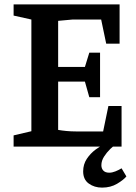

<svg xmlns="http://www.w3.org/2000/svg" viewBox="-20 -668 618 875"><path d="M42 0V-51L123 -70V-579L42 -597V-648H525V-469H464L441 -579H311L245 -573V-363H367L387 -428H436V-225H387L367 -296H245V-76Q262 -73 283 -71Q304 -69 326 -69H450L474 -185H534V0ZM445 187Q410 187 384.5 168.5Q359 150 359 113Q359 81 375.5 56Q392 31 416.5 13Q441 -5 464 -16H516Q500 -6 483 10.5Q466 27 454 46Q442 65 442 85Q442 100 451 109.5Q460 119 478 119Q491 119 506 113Q521 107 534 99L556 136Q543 152 513.5 169.5Q484 187 445 187Z"/></svg>

Font: Faustina Light SemiBold
Style: Regular
Weight: 600
Version: Version 1.200